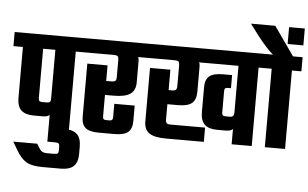

<svg xmlns="http://www.w3.org/2000/svg" viewBox="-86 -940 2110 1314"><g transform="rotate(5 969.0 -283.0)"><path d="M472 -636V-539H408V0H268V-92Q255 -78 222 -78H160Q102 -78 73.5 -104.5Q45 -131 45 -191V-539H-20V-636ZM268 -202V-539H184V-201Q184 -186 189.5 -180.5Q195 -175 210 -175H242Q256 -175 262 -181Q268 -187 268 -202Z M377 -5Q435 -5 463.5 21.5Q492 48 492 107V156Q492 215 463.5 241.5Q435 268 377 268H249Q177 268 139 246Q101 224 68 167L36 112H200L222 147Q237 171 270 171H321Q340 171 346 165.5Q352 160 352 140V123Q352 104 346 98Q340 92 321 92H268V-5Z M902 -636V-539H836Q842 -530 842 -514V-365Q842 -310 806.5 -285.5Q771 -261 693 -261H633V-113Q633 -100 638.5 -95Q644 -90 659 -90H681Q702 -90 702 -113V-206H842V-99Q842 -47 814.5 -23.5Q787 0 720 0H615Q548 0 521 -23.5Q494 -47 494 -99V-464H633V-357H670Q689 -357 696 -364Q703 -371 703 -390V-506Q703 -526 696.5 -532.5Q690 -539 670 -539H432V-636Z M1729 -636V-539H1664V0H1526V-105Q1512 -90 1478 -90H1419Q1361 -90 1332.5 -116.5Q1304 -143 1304 -203V-373Q1304 -425 1331.5 -448.5Q1359 -472 1426 -472H1488V-382H1468Q1454 -382 1448.5 -377Q1443 -372 1443 -359V-213Q1443 -198 1448.5 -192.5Q1454 -187 1468 -187H1498Q1526 -187 1526 -216V-539H1254Q1261 -531 1261 -514V-339Q1261 -283 1232.5 -259Q1204 -235 1137 -235H1064V-131Q1064 -112 1071 -105Q1078 -98 1097 -98H1335V0H1074Q995 0 959.5 -24.5Q924 -49 924 -104V-472H1064V-332H1088Q1107 -332 1114 -339Q1121 -346 1121 -365V-506Q1121 -526 1114.5 -532.5Q1108 -539 1088 -539H862V-636Z M1958 -636V-539H1893V0H1754V-539H1689V-636H1754Q1707 -676 1647 -753L1586 -834H1753L1892 -636ZM1956 -833V-717H1848V-833Z"/></g></svg>

Font: Teko Semibold
Style: Regular
Weight: 600
Designer: Manushi Parikh, Jonny Pinhorn
Foundry: Indian Type Foundry
Version: Version 1.105;PS 1.0;hotconv 1.0.78;makeotf.lib2.5.61930; tt